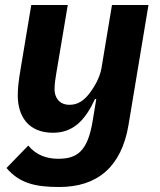

<svg xmlns="http://www.w3.org/2000/svg" viewBox="-20 -536 640 768"><path d="M217 212C370 212 465.9 131 494 -35.9L573.9 -516H427.9L386 -263.8C378.9 -221.9 354 -183.9 339.1 -164.1C316.1 -133.9 291.9 -116.8 258.2 -116.8C213.1 -116.8 198.2 -150.9 198.2 -177.9C198.2 -203.1 202.1 -223 204.9 -241.1L251.1 -516H105.1L62.1 -258.2C54 -209.9 51.1 -182.9 51.1 -154.1C51.1 -73.9 90.9 -5 192.1 -5C274.1 -5 321 -56.1 360.1 -139.9H365.1L350.9 -54C331 71 286.9 99.1 213.1 99.1C166.9 99.1 125 84.9 93 46.2L6 136C57.9 197.1 121.1 212 217 212Z"/></svg>

Font: Margiela Mono Italic Bold It
Style: Regular
Weight: 700
Designer: Mike Abbink, Paul van der Laan, Pieter van Rosmalen
Foundry: Bold Monday
Version: Version 2.003 2021